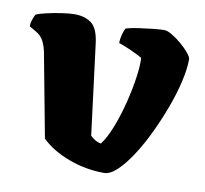

<svg xmlns="http://www.w3.org/2000/svg" viewBox="-70 -567 677 635"><g transform="rotate(10 268.0 -250.0)"><path d="M318 0Q287 0 257 -5.5Q227 -11 199 -21.5Q171 -32 147.5 -46Q124 -60 106 -78L53 -360Q49 -379 41 -395Q33 -411 16 -421L-8 -435Q-8 -446 -4 -457.5Q0 -469 4 -476Q14 -481 37.5 -486.5Q61 -492 87.5 -496Q114 -500 132 -500Q167 -500 189 -483Q211 -466 217 -415L255 -114Q260 -109 265.5 -105Q271 -101 277.5 -98Q284 -95 291 -94Q309 -117 325 -158.5Q341 -200 352.5 -246.5Q364 -293 369.5 -333.5Q375 -374 373 -396Q363 -402 352.5 -407Q342 -412 331 -417Q320 -422 310.5 -425.5Q301 -429 293 -432Q293 -446 297 -461Q301 -476 306 -483Q323 -488 347.5 -491.5Q372 -495 396 -497.5Q420 -500 433 -500Q443 -500 459 -490.5Q475 -481 491.5 -467Q508 -453 519 -439.5Q530 -426 530 -419Q530 -387 520 -343.5Q510 -300 492.5 -253Q475 -206 453.5 -161Q432 -116 408 -79.5Q384 -43 361 -21.5Q338 0 318 0Z"/></g></svg>

Font: Texturina 12pt Black
Style: Regular
Weight: 900
Designer: Guillermo Torres Carreño
Foundry: Omnibus-Type
Version: Version 1.002